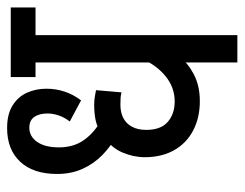

<svg xmlns="http://www.w3.org/2000/svg" viewBox="-92 -580 672 527"><g transform="rotate(-90 243.5 -316.0)"><path d="M487 -554H411V0H336V-185L350 -158Q335 -136 303.5 -119.5Q272 -103 230 -103Q184 -103 149 -121.5Q114 -140 95 -174Q76 -208 76 -254Q76 -285 89 -315.5Q102 -346 131 -365Q133 -367 135.5 -368.5Q138 -370 141 -372Q158 -385 177.5 -389Q197 -393 219 -393Q230 -393 240.5 -391.5Q251 -390 260 -388L254 -318Q247 -320 239 -320.5Q231 -321 220 -321Q199 -321 183.5 -313Q168 -305 159.5 -289Q151 -273 151 -250Q151 -210 173 -191Q195 -172 229 -172Q267 -172 297.5 -196.5Q328 -221 345 -260L336 -208V-554H296V-622H487ZM136 -331Q106 -347 82 -370.5Q58 -394 44 -425Q30 -456 30 -495Q30 -560 63.5 -596Q97 -632 156 -632Q194 -632 218 -617Q242 -602 253 -577.5Q264 -553 264 -524Q264 -498 256 -474Q248 -450 232 -429L174 -460Q185 -474 190.5 -490Q196 -506 196 -521Q196 -544 186.5 -557.5Q177 -571 157 -571Q133 -571 118 -549.5Q103 -528 103 -490Q103 -452 120.5 -425Q138 -398 170 -378Z"/></g></svg>

Font: Noto Sans Devanagari ExtraCondensed
Style: Regular
Weight: 400
Width: 2
Designer: Jelle Bosma - Monotype Design Team
Foundry: Monotype Imaging Inc.
Version: Version 2.006